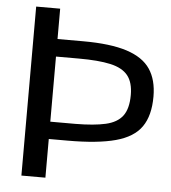

<svg xmlns="http://www.w3.org/2000/svg" viewBox="-52 -762 719 809"><g transform="rotate(5 308.0 -357.5)"><path d="M68.4 0V-714.8H169.9V-586.4H278.3Q394 -586.4 463.4 -564Q532.7 -541.5 563.2 -496.1Q593.8 -450.7 593.8 -379.9Q593.8 -299.3 560.8 -252Q527.8 -204.6 452.1 -184.1Q376.5 -163.6 249.5 -163.6H169.9V0ZM169.9 -236.8H276.9Q354.5 -237.3 403.3 -248.3Q452.1 -259.3 475.1 -289.8Q498 -320.3 498 -378.4Q498 -431.6 474.6 -460.7Q451.2 -489.7 400.4 -501Q349.6 -512.2 267.1 -512.2H169.9Z"/></g></svg>

Font: Pontano Sans Medium
Style: Regular
Weight: 500
Designer: Vernon Adams
Foundry: Vernon Adams
Version: Version 2.001